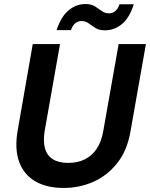

<svg xmlns="http://www.w3.org/2000/svg" viewBox="-20 -918 742 950"><path d="M295 12Q210 12 153.5 -21.5Q97 -55 74.5 -118Q52 -181 67 -270L142 -700H277L201 -270Q193 -220 202.5 -184.5Q212 -149 241 -130.5Q270 -112 318 -112Q364 -112 399.5 -129.5Q435 -147 458.5 -182Q482 -217 491 -270L567 -700H702L626 -270Q610 -174 560.5 -111.5Q511 -49 442 -18.5Q373 12 295 12ZM260 -769Q282 -836 319.5 -867Q357 -898 403 -898Q432 -898 450 -886.5Q468 -875 483.5 -863.5Q499 -852 520 -852Q536 -852 550 -863Q564 -874 571 -897H642Q621 -830 583.5 -799Q546 -768 499 -768Q470 -768 452 -779.5Q434 -791 418.5 -802.5Q403 -814 383 -814Q366 -814 352.5 -803Q339 -792 331 -769Z"/></svg>

Font: DM Sans 16pt
Style: Bold Italic
Weight: 700
Italic angle: -10°
Version: Version 4.004;gftools[0.9.30]